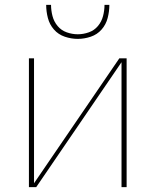

<svg xmlns="http://www.w3.org/2000/svg" viewBox="-20 -770 640 790"><path d="M99 0V-530H120V-16L471 -530H501V0H480V-514L129 0ZM300 -610Q273 -610 246.5 -619Q220 -628 202 -648.5Q184 -669 177 -696Q170 -723 170 -750H190Q190 -727 196 -704Q202 -681 217 -663Q232 -645 254.5 -637Q277 -629 300 -629Q323 -629 345.5 -637Q368 -645 383 -663Q398 -681 404 -704Q410 -727 410 -750H430Q430 -723 423 -696Q416 -669 398 -648.5Q380 -628 353.5 -619Q327 -610 300 -610Z"/></svg>

Font: Iosevka Curly Thin Extended
Style: Regular
Weight: 100
Width: 7
Monospace: yes
Designer: Belleve Invis
Foundry: Belleve Invis
Version: Version 11.1.0; ttfautohint (v1.8.3)